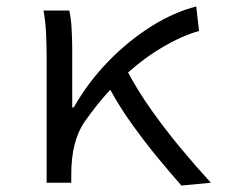

<svg xmlns="http://www.w3.org/2000/svg" viewBox="-20 -572 707 601"><path d="M640.1 0 547.9 8.8Q513.7 -29.8 472.9 -79.3Q432.1 -128.9 393.3 -183.1Q354.5 -237.3 325.2 -291Q304.2 -268.6 283.9 -243.2Q263.7 -217.8 244.1 -189.9Q203.1 -129.4 203.1 -26.9V0H126V-393.1Q126 -425.8 124.3 -465.1Q122.6 -504.4 116.2 -539.1H196.8Q202.1 -517.1 204.1 -483.4Q206.1 -449.7 206.1 -415V-235.8H210.9Q255.9 -314.9 319.1 -379.9Q382.3 -444.8 453.6 -489.5Q524.9 -534.2 594.2 -551.8L603 -475.1Q548.8 -459.5 492.2 -426.5Q435.5 -393.6 380.9 -345.2Q411.1 -288.1 454.3 -227.1Q497.6 -166 546.1 -107.7Q594.7 -49.3 640.1 0Z"/></svg>

Font: Shanggu Mono N
Style: Regular
Weight: 350
Designer: GuiWonder
Version: Version 1.021